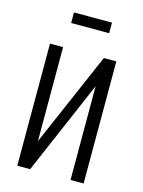

<svg xmlns="http://www.w3.org/2000/svg" viewBox="-114 -811 653 878"><g transform="rotate(15 213.0 -372.0)"><path d="M56 0V-578H118V-133L311 -578H370V0H308V-444L117 0ZM125 -694V-744H305V-694Z"/></g></svg>

Font: Oswald Light
Style: Regular
Weight: 300
Designer: Vernon Adams
Foundry: Vernon Adams
Version: Version 4.103;gftools[0.9.33.dev8+g029e19f]